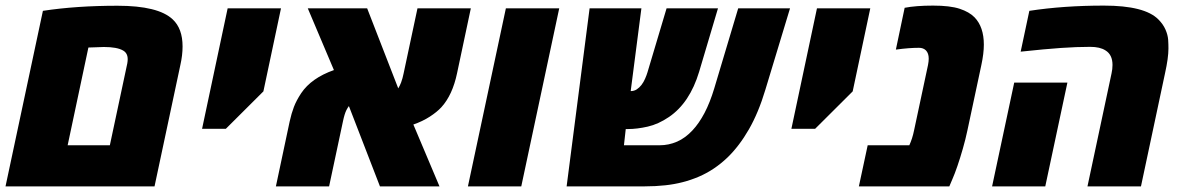

<svg xmlns="http://www.w3.org/2000/svg" viewBox="-22 -662 4205 682"><path d="M-2.4 0 130.4 -623.5Q249 -641.6 395.5 -641.6Q540 -641.6 591.3 -593.3Q626.5 -560.5 626.5 -497.1Q626.5 -465.8 618.7 -431.2L526.9 0ZM218.3 -146H368.2L430.2 -437Q431.6 -445.3 431.6 -451.7Q431.6 -473.1 415.5 -482.4Q394 -495.1 346.7 -495.1Q333 -494.6 319.3 -494.1Q305.7 -493.7 292 -493.2Z M695.8 -204.6 786.6 -632.3H976.1L913.6 -337.4L780.3 -204.6Z M958 0 1006.8 -230Q1013.2 -259.3 1022 -282.2Q1030.8 -305.2 1047.9 -331.1Q1084 -384.8 1164.1 -413.1L1071.3 -632.3H1282.2L1392.6 -348.1Q1398.4 -357.4 1402.8 -369.1Q1408.2 -383.8 1411.6 -400.9L1460.9 -632.3H1650.4L1601.6 -402.3Q1585.4 -324.7 1545.9 -281.2Q1530.3 -264.2 1504.6 -247.6Q1479 -231 1446.3 -219.7L1539.1 0H1327.6L1217.3 -285.2Q1213.4 -280.3 1208.5 -271Q1201.7 -257.3 1196.3 -231.4L1147 0Z M1640.1 0 1774.9 -632.3H1964.4L1829.6 0Z M1990.7 0 2072.3 -632.3H2256.3L2218.3 -338.4Q2230.5 -338.4 2239.7 -344.5Q2249 -350.6 2256.3 -359.9Q2264.2 -370.1 2269.5 -382.6Q2274.9 -395 2277.8 -404.8L2345.7 -632.3H2528.3L2461.4 -407.2Q2428.2 -296.9 2354.5 -246.6Q2316.4 -220.7 2278.6 -212.2Q2240.7 -203.6 2208.5 -203.6H2200.7L2194.3 -146H2321.3Q2353.5 -146 2383.1 -158.9Q2412.6 -171.9 2438 -199.2Q2460.9 -223.6 2480.5 -260.7Q2500 -297.9 2515.1 -348.1L2600.1 -632.3H2784.2L2696.8 -343.8Q2672.4 -262.2 2638.2 -202.6Q2604 -143.1 2562 -102.5Q2515.6 -58.1 2460.2 -34.4Q2404.8 -10.7 2341.8 -3.9Q2324.7 -2 2306.2 -1Q2287.6 0 2268.1 0Z M2789.1 -204.6 2879.9 -632.3H3069.3L3006.8 -337.4L2873.5 -204.6Z M3028.8 0 3060.1 -146H3208Q3218.8 -169.4 3224.6 -197.8L3274.4 -431.2Q3276.9 -444.3 3276.9 -453.6Q3276.9 -472.7 3267.1 -482.9Q3257.8 -492.2 3242.2 -492.2Q3224.1 -492.2 3205.1 -490.7Q3186 -489.3 3160.2 -485.8L3191.4 -634.3Q3231 -642.1 3292.5 -642.1Q3352.5 -642.1 3386.7 -630.9Q3420.9 -619.6 3439.5 -600.6Q3472.7 -566.4 3472.7 -503.4Q3472.7 -472.2 3463.9 -431.2L3414.1 -197.8Q3407.7 -167.5 3398.2 -134.3Q3388.7 -101.1 3378.9 -72.5Q3369.1 -43.9 3361.3 -26.4L3350.1 0Z M3840.8 0 3926.3 -401.4Q3929.7 -416.5 3929.7 -431.2Q3929.7 -467.8 3904.8 -482.9Q3885.3 -495.6 3850.6 -495.6Q3803.2 -495.6 3746.8 -491.7Q3690.4 -487.8 3603.5 -478.5L3634.3 -623.5Q3755.9 -642.1 3899.4 -642.1Q4044.4 -642.1 4092.8 -592.8Q4109.4 -576.2 4117.7 -557.4Q4126 -538.6 4127.4 -521Q4127.9 -511.7 4128.2 -504.2Q4128.4 -496.6 4128.4 -489.7Q4128.4 -456.1 4116.2 -401.4L4030.8 0ZM3502 0 3580.6 -368.7H3769.5L3690.9 0Z"/></svg>

Font: Open Sans ExtraBold
Style: Italic
Weight: 800
Italic angle: -12°
Designer: Monotype Design Team
Foundry: Monotype Imaging Inc.
Version: Version 3.000; ttfautohint (v1.8.4)